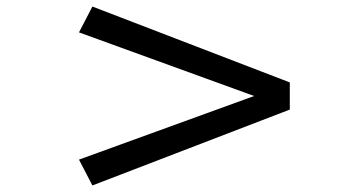

<svg xmlns="http://www.w3.org/2000/svg" viewBox="-20 -552 1112 587"><path d="M262.5 15 221.5 -64 757 -258.5 221.5 -453 262.5 -532 866 -300V-217Z"/></svg>

Font: Trispace Expanded Medium
Style: Regular
Weight: 500
Width: 7
Designer: Tyler Finck
Foundry: Etcetera Type Company
Version: Version 1.210; ttfautohint (v1.8.3)